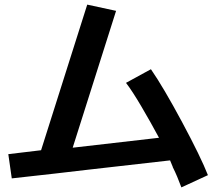

<svg xmlns="http://www.w3.org/2000/svg" viewBox="-20 -788 934 832"><path d="M730 -61 728 -65 729 -64 717 -93 365 -53 219 -36 31 -15 16 -120 158 -137 358 -768 483 -741 295 -148 669 -191Q633 -258 593 -326Q553 -394 526 -429L634 -488Q688 -410 769 -259Q850 -108 881 -29L766 24Q748 -25 730 -61Z"/></svg>

Font: 카카오 큰글씨 ExtraBold
Style: Regular
Weight: 800
Designer: Park Young-rak; Lee Sang-min; Kim Jung-jin; Min Bon; Park Min-gyu;
Foundry: Kakao Corporation
Version: Version 2.003